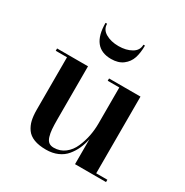

<svg xmlns="http://www.w3.org/2000/svg" viewBox="-163 -826 933 968"><g transform="rotate(30 304.0 -342.0)"><path d="M185 -694Q185 -660.5 215.8 -642.8Q246.5 -625 290.5 -625Q334.5 -625 365.5 -642.8Q396.5 -660.5 396.5 -694H405.5Q405.5 -652 395.5 -621.2Q385.5 -590.5 359 -570.2Q332.5 -550 290.5 -550Q176 -550 176 -694ZM209 -460V-152Q209 -117 210.8 -95Q212.5 -73 218.2 -54Q224 -35 235 -26.5Q246 -18 264 -18Q300.5 -18 328 -39.2Q355.5 -60.5 370.2 -94.5Q385 -128.5 392 -164.2Q399 -200 399 -236.5V-446.5H331.5V-460H514.5V-13.5H579.5V0H399V-145.5Q392.5 -114 380.8 -87.8Q369 -61.5 350.2 -38.8Q331.5 -16 302 -3Q272.5 10 235 10Q193 10 164.8 -1Q136.5 -12 121.5 -33.2Q106.5 -54.5 100.5 -80.2Q94.5 -106 94.5 -141V-446.5H29V-460Z"/></g></svg>

Font: Bodoni* 16pt Medium
Style: Regular
Weight: 500
Version: Version 2.3